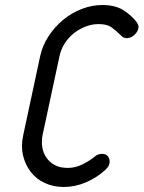

<svg xmlns="http://www.w3.org/2000/svg" viewBox="-20 -745 572 765"><path d="M355 -119Q368 -132 387 -132Q404 -132 411.5 -120Q419 -108 416 -93Q413 -80 401 -70H402Q366 -37 322.5 -18.5Q279 0 234 0Q192 0 158 -16Q124 -32 102.5 -60Q81 -88 72 -125Q63 -162 72 -204L140 -521Q149 -563 173 -600Q197 -637 230.5 -665Q264 -693 305 -709Q346 -725 388 -725Q439 -725 471.5 -704.5Q504 -684 526 -655Q529 -650 531 -644.5Q533 -639 531 -631Q528 -617 514.5 -605Q501 -593 485 -593Q474 -593 466.5 -599.5Q459 -606 451 -614L452 -613Q440 -625 423 -637Q406 -649 372 -649Q347 -649 322 -639.5Q297 -630 275.5 -613.5Q254 -597 238.5 -573Q223 -549 217 -521L149 -204Q145 -181 148.5 -158.5Q152 -136 164.5 -117.5Q177 -99 198 -87.5Q219 -76 250 -76Q281 -76 309.5 -90.5Q338 -105 355 -119Z"/></svg>

Font: VDS Compensated
Style: Light Italic
Weight: 300
Italic angle: -12°
Designer: artmaker
Foundry: artmaker
Version: Version 1.000 2012 initial release